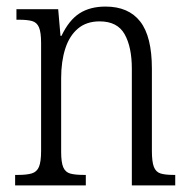

<svg xmlns="http://www.w3.org/2000/svg" viewBox="-20 -564 577 584"><path d="M26 0V-32H36Q61 -32 76.5 -36.5Q92 -41 98.5 -56.5Q105 -72 105 -105V-433Q105 -466 98.5 -481Q92 -496 77.5 -500Q63 -504 38 -504H30V-536H157L164 -455H167Q190 -503 222 -523.5Q254 -544 301 -544Q371 -544 406.5 -498.5Q442 -453 442 -355V-105Q442 -72 448 -56.5Q454 -41 468 -36.5Q482 -32 507 -32H513V0H381V-355Q381 -421 359 -460Q337 -499 283 -499Q243 -499 217 -477Q191 -455 178.5 -416Q166 -377 166 -326V-102Q166 -70 172.5 -55Q179 -40 194 -36Q209 -32 234 -32H241V0Z"/></svg>

Font: Noto Serif Ethiopic Condensed Light
Style: Regular
Weight: 300
Width: 3
Designer: Monotype Design Team
Foundry: Monotype Imaging Inc.
Version: Version 2.102